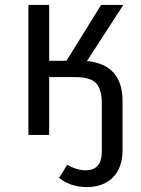

<svg xmlns="http://www.w3.org/2000/svg" viewBox="-20 -546 572 777"><path d="M332 -299Q476 -285 476 -136V60Q476 133 437 172Q398 211 331 211Q266 211 219 174L252 121Q291 143 327 143Q392 143 392 67V-128Q392 -186 368 -210Q344 -234 284 -234H179V0H95V-526H179V-300H249L389 -526H479Z"/></svg>

Font: FiraGO Book
Style: Regular
Weight: 350
Designer: bBox Type
Foundry: bBox Type GmbH
Version: Version 1.001;PS 001.001;hotconv 1.0.88;makeotf.lib2.5.64775